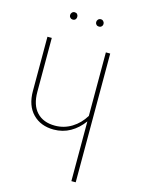

<svg xmlns="http://www.w3.org/2000/svg" viewBox="-125 -910 724 981"><g transform="rotate(15 237.0 -419.0)"><path d="M375 -681V0H352V-316Q323 -276 283.5 -253.5Q244 -231 196 -231Q127 -231 85 -274Q43 -317 43 -394V-681H66V-396Q66 -326 100.5 -289Q135 -252 197 -252Q245 -252 285.5 -277Q326 -302 352 -345V-681ZM164 -818Q164 -810 159 -804.5Q154 -799 145 -799Q137 -799 131.5 -804.5Q126 -810 126 -818Q126 -826 131.5 -832Q137 -838 145 -838Q154 -838 159 -832.5Q164 -827 164 -818ZM303 -818Q303 -810 297.5 -804.5Q292 -799 284 -799Q275 -799 269.5 -804.5Q264 -810 264 -818Q264 -826 269.5 -832Q275 -838 284 -838Q292 -838 297.5 -832Q303 -826 303 -818Z"/></g></svg>

Font: Fira Sans Extra Condensed Thin
Style: Regular
Weight: 250
Width: 1
Designer: Carrois Corporate & Edenspiekermann AG
Foundry: Carrois Corporate GbR & Edenspiekermann AG
Version: Version 4.203